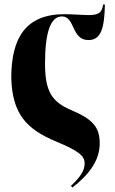

<svg xmlns="http://www.w3.org/2000/svg" viewBox="-20 -612 510 853"><path d="M30 -268C34 -105 98 -38 230 17C326 57 356 79 356 114C356 147 337 174 295 214L302 221C376 163 423 101 423 25C423 -48 391 -83 296 -123C212 -159 180 -204 180 -329C180 -472 206 -539 255 -539C315 -539 296 -434 373 -434C428 -434 444 -485 446 -592H438C434 -556 417 -545 375 -545C350 -545 302 -549 267 -549C94 -549 31 -444 30 -268Z"/></svg>

Font: Noto Serif Display ExtraCondensed ExtraBold
Style: Regular
Weight: 800
Width: 2
Designer: Monotype Design Team
Foundry: Monotype Imaging Inc.
Version: Version 2.009